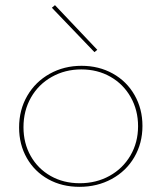

<svg xmlns="http://www.w3.org/2000/svg" viewBox="-20 -719 626 744"><path d="M181 -689 193 -699 357 -526 346 -517ZM54 -225Q54 -293 85.5 -347.5Q117 -402 172.5 -433Q228 -464 296 -464Q363 -464 417 -434Q471 -404 501.5 -350.5Q532 -297 532 -231Q532 -164 500.5 -110Q469 -56 413 -25.5Q357 5 288 5Q220 5 167 -24.5Q114 -54 84 -106.5Q54 -159 54 -225ZM515 -230Q515 -292 486.5 -342.5Q458 -393 408 -421.5Q358 -450 295 -450Q232 -450 180.5 -421Q129 -392 100 -341Q71 -290 71 -226Q71 -164 99 -114.5Q127 -65 176.5 -37Q226 -9 289 -9Q353 -9 404.5 -37.5Q456 -66 485.5 -116.5Q515 -167 515 -230Z"/></svg>

Font: Ysabeau SC Thin
Style: Regular
Weight: 200
Designer: Christian Thalmann (Catharsis Fonts)
Version: Version 0.003